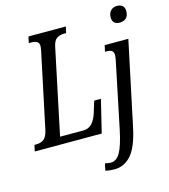

<svg xmlns="http://www.w3.org/2000/svg" viewBox="-157 -866 1070 1216"><g transform="rotate(-15 378.0 -258.0)"><path d="M-8 -41H3Q34 -41 53.5 -55.5Q73 -70 83 -114L186 -601Q191 -628 191 -635Q191 -657 177 -665Q163 -673 135 -673H124L133 -714H378L369 -673H358Q327 -673 307 -659.5Q287 -646 279 -605L162 -49H314Q349 -49 371 -72Q393 -95 406 -136L430 -214H474L422 0H-17ZM667 -695Q667 -724 683 -740Q699 -756 725 -756Q746 -756 759.5 -744.5Q773 -733 773 -710Q773 -678 757 -663.5Q741 -649 715 -649Q692 -649 679.5 -660.5Q667 -672 667 -695ZM383 233 393 187Q411 193 430 193Q468 193 492.5 150.5Q517 108 538 8L627 -421Q632 -444 632 -458Q632 -479 621 -487Q610 -495 587 -495H576L585 -536H740L625 8Q599 134 554 186.5Q509 239 444 240Q410 240 383 233Z"/></g></svg>

Font: Noto Serif Cond
Style: Italic
Weight: 400
Width: 3
Italic angle: -12°
Designer: Monotype Design Team
Foundry: Monotype Imaging Inc.
Version: Version 1.001